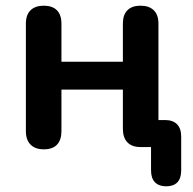

<svg xmlns="http://www.w3.org/2000/svg" viewBox="-20 -517 678 675"><path d="M564 138Q539 138 525 124Q511 110 511 82V-17L531 0H474Q444 0 428 -16.5Q412 -33 412 -64V-202H196V-56Q196 -25 180.5 -8.5Q165 8 134 8Q104 8 87.5 -8.5Q71 -25 71 -56V-434Q71 -465 87.5 -481Q104 -497 134 -497Q164 -497 180 -481Q196 -465 196 -434V-300H412V-434Q412 -465 428 -481Q444 -497 474 -497Q504 -497 520.5 -481Q537 -465 537 -434V-77L521 -95H560Q588 -95 602.5 -80Q617 -65 617 -37V82Q617 110 603.5 124Q590 138 564 138Z"/></svg>

Font: Nunito
Style: Bold
Weight: 700
Designer: Vernon Adams
Foundry: Vernon Adams
Version: Version 3.602